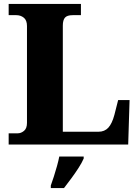

<svg xmlns="http://www.w3.org/2000/svg" viewBox="-20 -734 707 975"><path d="M24 0V-57H70Q87 -57 102 -69.5Q117 -82 117 -110V-602Q117 -631 101 -644Q85 -657 63 -657H24V-714H391V-657H349Q321 -657 310 -644.5Q299 -632 299 -604V-65H480Q511 -65 530 -85.5Q549 -106 561 -151L580 -226H638L631 0ZM238 208Q245 189 253.5 162.5Q262 136 269.5 109Q277 82 281 61H405V71Q396 92 379 118.5Q362 145 342 172Q322 199 305 221H238Z"/></svg>

Font: Noto Serif Georgian ExtraBold
Style: Regular
Weight: 800
Designer: Monotype Design Team, Akaki Razmadze
Foundry: Google LLC
Version: Version 2.003; ttfautohint (v1.8.4.7-5d5b)